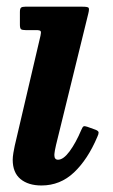

<svg xmlns="http://www.w3.org/2000/svg" viewBox="-20 -540 338 574"><path d="M244 -499.5 147.5 -106.5Q146 -101 144.2 -90.8Q142.5 -80.5 142.5 -76.5Q142.5 -62.5 153.5 -62.5Q169.5 -62.5 188 -87.5Q206.5 -112.5 223 -151.5Q226.5 -160 229.5 -162Q232.5 -164 241 -161L266 -152Q274.5 -148.5 274.8 -144Q275 -139.5 271 -131Q242.5 -63.5 201.2 -24.5Q160 14.5 104 14.5Q64.5 14.5 41.2 -4.8Q18 -24 18 -62.5Q18 -70.5 20 -83Q22 -95.5 24 -104L101 -433Q103.5 -443.5 101.5 -446.8Q99.5 -450 88 -450H56.5Q46 -450 42.8 -452.8Q39.5 -455.5 39.5 -466.5V-504Q39.5 -514 42.8 -517Q46 -520 55.5 -520H226Q242 -520 244.8 -516.8Q247.5 -513.5 244 -499.5Z"/></svg>

Font: Besley* Narrow Semi
Style: Italic
Weight: 600
Width: 4
Italic angle: -13°
Designer: Owen Earl
Foundry: indestructible type*
Version: Version 3.000; ttfautohint (v1.8.3)